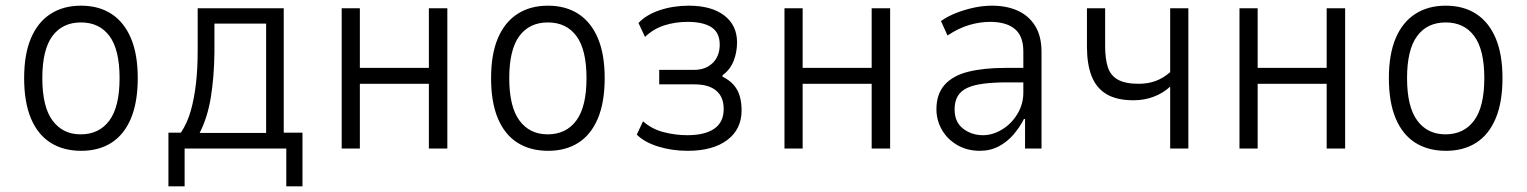

<svg xmlns="http://www.w3.org/2000/svg" viewBox="-20 -523 5375 676"><path d="M266 8Q203 8 158 -20.5Q113 -49 89 -106Q65 -163 65 -248Q65 -332 89 -388.5Q113 -445 158 -474Q203 -503 265 -503Q328 -503 372.5 -474Q417 -445 441 -388.5Q465 -332 465 -248Q465 -163 441 -106Q417 -49 372.5 -20.5Q328 8 266 8ZM264 -50Q329 -50 365 -98.5Q401 -147 401 -248Q401 -348 365.5 -396Q330 -444 265 -444Q200 -444 164.5 -396Q129 -348 129 -248Q129 -147 165 -98.5Q201 -50 264 -50Z M573 133V-56H617Q640 -91 652 -134Q664 -177 670 -229Q676 -281 676 -345V-494H979V-56H1045V133H988V0H630V133ZM683 -55H917V-440H735V-340Q734 -253 722.5 -181.5Q711 -110 683 -55Z M1183 0V-494H1247V-284H1490V-494H1555V0H1490V-228H1247V0Z M1910 8Q1847 8 1802 -20.5Q1757 -49 1733 -106Q1709 -163 1709 -248Q1709 -332 1733 -388.5Q1757 -445 1802 -474Q1847 -503 1909 -503Q1972 -503 2016.5 -474Q2061 -445 2085 -388.5Q2109 -332 2109 -248Q2109 -163 2085 -106Q2061 -49 2016.5 -20.5Q1972 8 1910 8ZM1908 -50Q1973 -50 2009 -98.5Q2045 -147 2045 -248Q2045 -348 2009.5 -396Q1974 -444 1909 -444Q1844 -444 1808.5 -396Q1773 -348 1773 -248Q1773 -147 1809 -98.5Q1845 -50 1908 -50Z M2401 8Q2346 8 2297.5 -7Q2249 -22 2222 -49L2244 -96Q2274 -69 2315.5 -58Q2357 -47 2400 -47Q2462 -47 2495 -70Q2528 -93 2528 -139Q2528 -182 2501.5 -204Q2475 -226 2425 -226H2301V-277H2424Q2464 -277 2489 -301Q2514 -325 2514 -366Q2514 -408 2485 -427Q2456 -446 2401 -446Q2357 -446 2318.5 -433.5Q2280 -421 2251 -393L2228 -442Q2255 -471 2302.5 -487Q2350 -503 2405 -503Q2485 -503 2530 -468.5Q2575 -434 2575 -374Q2575 -339 2563 -308.5Q2551 -278 2524 -258V-253Q2550 -240 2564.5 -222.5Q2579 -205 2585 -183Q2591 -161 2591 -134Q2591 -68 2540.5 -30Q2490 8 2401 8Z M2742 0V-494H2806V-284H3049V-494H3114V0H3049V-228H2806V0Z M3430 8Q3385 8 3350 -12.5Q3315 -33 3296 -66.5Q3277 -100 3277 -138Q3277 -192 3306 -224.5Q3335 -257 3389.5 -270.5Q3444 -284 3521 -284H3594V-233H3527Q3479 -233 3443.5 -228.5Q3408 -224 3385.5 -213.5Q3363 -203 3352 -184.5Q3341 -166 3341 -138Q3341 -93 3371 -70Q3401 -47 3441 -47Q3475 -47 3508 -67Q3541 -87 3562 -121.5Q3583 -156 3583 -197V-342Q3583 -396 3553 -421Q3523 -446 3466 -446Q3430 -446 3392.5 -435Q3355 -424 3316 -398L3293 -449Q3319 -467 3349.5 -478.5Q3380 -490 3411 -496.5Q3442 -503 3473 -503Q3524 -503 3563 -485.5Q3602 -468 3624.5 -432Q3647 -396 3647 -340V0H3589V-104H3585Q3571 -76 3549 -50Q3527 -24 3497 -8Q3467 8 3430 8Z M4100 0V-218Q4075 -195 4042 -182.5Q4009 -170 3971 -170Q3911 -170 3875 -192Q3839 -214 3823 -256Q3807 -298 3807 -358V-494H3871V-361Q3871 -316 3880.5 -286.5Q3890 -257 3916 -242.5Q3942 -228 3989 -228Q4022 -228 4049 -238Q4076 -248 4100 -269V-494H4164V0Z M4344 0V-494H4408V-284H4651V-494H4716V0H4651V-228H4408V0Z M5071 8Q5008 8 4963 -20.5Q4918 -49 4894 -106Q4870 -163 4870 -248Q4870 -332 4894 -388.5Q4918 -445 4963 -474Q5008 -503 5070 -503Q5133 -503 5177.5 -474Q5222 -445 5246 -388.5Q5270 -332 5270 -248Q5270 -163 5246 -106Q5222 -49 5177.5 -20.5Q5133 8 5071 8ZM5069 -50Q5134 -50 5170 -98.5Q5206 -147 5206 -248Q5206 -348 5170.5 -396Q5135 -444 5070 -444Q5005 -444 4969.5 -396Q4934 -348 4934 -248Q4934 -147 4970 -98.5Q5006 -50 5069 -50Z"/></svg>

Font: Nunito Sans 7pt Condensed Light
Style: Regular
Weight: 300
Width: 3
Designer: Vernon Adams
Foundry: Vernon Adams
Version: Version 3.101;gftools[0.9.27]